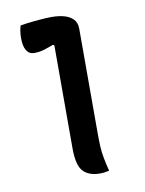

<svg xmlns="http://www.w3.org/2000/svg" viewBox="-68 -591 486 645"><g transform="rotate(-10 175.0 -269.0)"><path d="M145 -95V-160V-447L140 -449Q132 -446 123.5 -443Q115 -440 106.5 -437.5Q98 -435 90 -434Q82 -433 74 -433Q57 -433 48 -447.5Q39 -462 39 -490Q39 -501 40.5 -512Q42 -523 45 -532Q56 -534 67.5 -535.5Q79 -537 90 -538Q101 -539 112 -540Q123 -541 133 -541.5Q143 -542 153 -542Q177 -542 196 -536.5Q215 -531 226 -519Q237 -507 237 -487V-130Q237 -106 238 -85.5Q239 -65 243 -44.5Q247 -24 253 0Q245 2 237.5 3Q230 4 221 4Q184 4 164.5 -16.5Q145 -37 145 -95Z"/></g></svg>

Font: Code D Ace
Style: Regular
Weight: 400
Version: Version 1.085; ttfautohint (v1.8.4.7-5d5b);Nerd Fonts 3.0.2